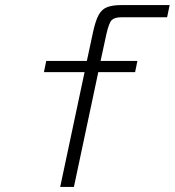

<svg xmlns="http://www.w3.org/2000/svg" viewBox="-20 -736 688 756"><path d="M217 0 313 -452H153L162 -496H322L346 -608Q356 -655 369 -678Q382 -701 403.5 -708.5Q425 -716 458 -716H648L638 -668H458Q431 -668 420 -657Q409 -646 399 -602L376 -496H521L512 -452H367L271 0Z"/></svg>

Font: Atkinson Hyperlegible Mono ExtraLight
Style: Italic
Weight: 200
Italic angle: -12°
Monospace: yes
Designer: Elliott Scott, Megan Eiswerth, Linus Boman, Theodore Petrosky, Letters from Sweden
Foundry: Applied Design Works, Letters from Sweden
Version: Version 2.001